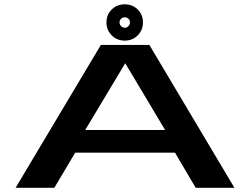

<svg xmlns="http://www.w3.org/2000/svg" viewBox="-20 -890 1184 910"><path d="M54 0H237.5L336.5 -166.5H809.5L907.5 0H1091L688 -677H458ZM384 -274 573 -589.5H574L762.5 -274ZM571 -697.5Q608 -697.5 632.8 -722.5Q657.5 -747.5 657.5 -783.5Q657.5 -820.5 632.8 -845Q608 -869.5 571 -869.5Q534.5 -869.5 509.5 -845Q484.5 -820.5 484.5 -783.5Q484.5 -747.5 509.5 -722.5Q534.5 -697.5 571 -697.5ZM571 -758.5Q562 -758.5 554.2 -766Q546.5 -773.5 546.5 -783.5Q546.5 -794.5 554.2 -801.2Q562 -808 571 -808Q581.5 -808 588.8 -801.2Q596 -794.5 596 -783.5Q596 -773.5 588.8 -766Q581.5 -758.5 571 -758.5Z"/></svg>

Font: Anybody ExtraExpanded SemiBold
Style: Regular
Weight: 600
Width: 8
Version: Version 1.113;gftools[0.9.25]